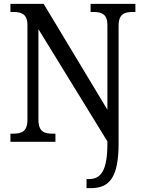

<svg xmlns="http://www.w3.org/2000/svg" viewBox="-20 -734 746 994"><path d="M428 240H450C546 240 594 186 594 8V-600C594 -663 626 -672 668 -672H681V-714H449V-672H463C504 -672 536 -663 536 -604V-166L206 -714H34V-672H48C89 -672 122 -663 122 -604V-114C122 -51 90 -42 47 -42H34V0H267V-42H253C211 -42 179 -51 179 -114V-583L536 -2V9C536 150 502 193 441 193H428Z"/></svg>

Font: Noto Serif Bengali SemiCondensed
Style: Regular
Weight: 400
Width: 4
Designer: Juan Bruce, Universal Thirst, Indian Type Foundry and the Monotype Design Team.
Foundry: Monotype Imaging Inc.
Version: Version 2.003